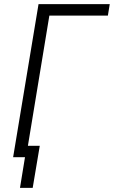

<svg xmlns="http://www.w3.org/2000/svg" viewBox="-20 -755 547 922"><path d="M76 147 100 0H43L165 -735H507L498 -680H217L114 -55H171L137 147Z"/></svg>

Font: Iosevka Curly Light Oblique
Style: Regular
Weight: 300
Italic angle: -9°
Monospace: yes
Designer: Belleve Invis
Foundry: Belleve Invis
Version: Version 11.1.0; ttfautohint (v1.8.3)